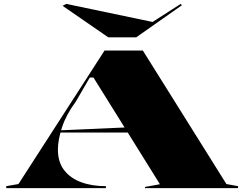

<svg xmlns="http://www.w3.org/2000/svg" viewBox="-20 -968 1257 988"><path d="M12 0V-10L75 -21L518 -708H715L1145 -21L1205 -10V0H726V-6L803 -20L461 -569H442L370 -445Q321 -379 299.5 -314Q278 -249 278 -198Q278 -134 310 -92.5Q342 -51 397.5 -30.5Q453 -10 525 -10V0ZM256 -286V-296L645 -313V-286ZM910 -948 916 -941 681 -776H537L302 -938L321 -948L765 -855Z"/></svg>

Font: Kalnia Expanded SemiBold
Style: Regular
Weight: 600
Width: 7
Designer: Frida Medrano
Foundry: Frida Medrano
Version: Version 1.105